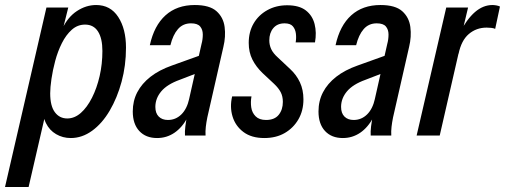

<svg xmlns="http://www.w3.org/2000/svg" viewBox="-69 -540 2012 765"><path d="M213 10Q181 10 154.5 -5.5Q128 -21 114 -49.5Q100 -78 103 -117L120 -120L45 205H-49L116 -510H203L180 -418L179 -425Q201 -472 237.5 -496Q274 -520 314 -520Q371 -520 402 -472.5Q433 -425 433 -350Q433 -279 415.5 -214.5Q398 -150 368 -99Q338 -48 298 -19Q258 10 213 10ZM199 -68Q228 -68 253 -90Q278 -112 297.5 -150.5Q317 -189 328 -237Q339 -285 339 -337Q339 -387 321.5 -414.5Q304 -442 270 -442Q240 -442 217 -421.5Q194 -401 177.5 -368Q161 -335 151 -297.5Q141 -260 136 -225.5Q131 -191 131 -168Q131 -118 149.5 -93Q168 -68 199 -68Z M668 0Q667 -16 669.5 -36.5Q672 -57 676 -81H670L734 -365Q739 -383 739 -402.5Q739 -422 728.5 -434.5Q718 -447 692 -447Q660 -447 640 -424Q620 -401 610 -360H528Q545 -438 590.5 -479Q636 -520 707 -520Q766 -520 793.5 -495.5Q821 -471 826 -432.5Q831 -394 821 -353L757 -72Q753 -52 751 -34.5Q749 -17 750 0ZM557 10Q512 10 486 -18Q460 -46 460 -96Q460 -138 478 -172.5Q496 -207 530.5 -234Q565 -261 616 -279L747 -326L730 -254L647 -222Q597 -204 573.5 -176Q550 -148 550 -114Q550 -89 563.5 -75.5Q577 -62 600 -62Q631 -62 653.5 -84Q676 -106 685 -147L679 -73Q657 -32 626 -11Q595 10 557 10Z M984 10Q933 10 901 -14Q869 -38 857.5 -76Q846 -114 856 -156H933Q929 -134 932 -112.5Q935 -91 949.5 -76.5Q964 -62 991 -62Q1025 -62 1041.5 -82.5Q1058 -103 1058 -134Q1058 -156 1049.5 -172.5Q1041 -189 1023 -206L977 -249Q951 -274 936.5 -303Q922 -332 922 -369Q922 -413 941.5 -446.5Q961 -480 996 -499.5Q1031 -519 1075 -519Q1123 -519 1149.5 -498.5Q1176 -478 1184.5 -444Q1193 -410 1186 -371H1109Q1112 -388 1110 -405.5Q1108 -423 1098 -435Q1088 -447 1065 -447Q1036 -447 1020 -428Q1004 -409 1004 -379Q1004 -361 1011.5 -344.5Q1019 -328 1038 -311L1087 -265Q1112 -242 1126 -212Q1140 -182 1140 -144Q1140 -99 1120 -64.5Q1100 -30 1065.5 -10Q1031 10 984 10Z M1408 0Q1407 -16 1409.5 -36.5Q1412 -57 1416 -81H1410L1474 -365Q1479 -383 1479 -402.5Q1479 -422 1468.5 -434.5Q1458 -447 1432 -447Q1400 -447 1380 -424Q1360 -401 1350 -360H1268Q1285 -438 1330.5 -479Q1376 -520 1447 -520Q1506 -520 1533.5 -495.5Q1561 -471 1566 -432.5Q1571 -394 1561 -353L1497 -72Q1493 -52 1491 -34.5Q1489 -17 1490 0ZM1297 10Q1252 10 1226 -18Q1200 -46 1200 -96Q1200 -138 1218 -172.5Q1236 -207 1270.5 -234Q1305 -261 1356 -279L1487 -326L1470 -254L1387 -222Q1337 -204 1313.5 -176Q1290 -148 1290 -114Q1290 -89 1303.5 -75.5Q1317 -62 1340 -62Q1371 -62 1393.5 -84Q1416 -106 1425 -147L1419 -73Q1397 -32 1366 -11Q1335 10 1297 10Z M1591 0 1709 -510H1796L1769 -397H1774L1683 0ZM1758 -325 1760 -405Q1791 -464 1823.5 -492Q1856 -520 1893 -520Q1900 -520 1908.5 -518.5Q1917 -517 1923 -514L1904 -425Q1898 -428 1888 -429Q1878 -430 1870 -430Q1829 -430 1799 -404.5Q1769 -379 1758 -325Z"/></svg>

Font: Instrument Sans Condensed Medium
Style: Italic
Weight: 500
Width: 3
Italic angle: -13°
Designer: Rodrigo Fuenzalida
Foundry: fragTYPE
Version: Version 1.000;gftools[0.9.28]